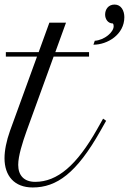

<svg xmlns="http://www.w3.org/2000/svg" viewBox="-64 -805 561 834"><path d="M-38.6 -559.1H96.7L-20.5 -236.8C-36.1 -192.9 -44.4 -151.4 -44.4 -117.7C-44.4 -41 -1.5 9.3 78.1 9.3C182.6 9.3 268.6 -53.2 371.6 -235.4L397 -280.3L383.8 -289.6L358.4 -244.6C269.5 -86.9 185.1 -15.1 88.9 -15.1C39.6 -15.1 15.1 -43.9 15.1 -88.9C15.1 -127.9 33.7 -186 51.8 -236.8L168.9 -559.1H322.8V-578.6H176.3L222.7 -706.5H150.4L104 -578.6H-38.6ZM341.8 -610.8C402.8 -610.8 476.1 -654.8 476.1 -730.5C476.1 -757.8 462.9 -785.2 433.6 -785.2C405.8 -785.2 392.6 -763.2 392.6 -741.7C392.6 -722.7 404.3 -703.1 426.3 -703.1C429.2 -699.2 429.7 -695.3 429.7 -690.9C429.7 -665.5 390.1 -630.9 347.7 -627.9Z"/></svg>

Font: Petit Formal Script
Style: Regular
Weight: 400
Designer: Pablo Impallari, Brenda Gallo, Rodrigo Fuenzalida
Foundry: Pablo Impallari, Brenda Gallo, Rodrigo Fuenzalida
Version: Version 1.001